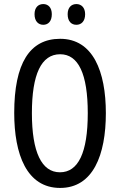

<svg xmlns="http://www.w3.org/2000/svg" viewBox="-20 -915 590 945"><path d="M150 -845C150 -810 169 -793 193 -793C217 -793 235 -810 235 -845C235 -878 217 -895 193 -895C169 -895 150 -879 150 -845ZM313 -845C313 -810 331 -793 356 -793C380 -793 399 -810 399 -845C399 -878 380 -895 356 -895C332 -895 313 -879 313 -845ZM501 -358C501 -563 438 -724 276 -724C126 -724 50 -603 50 -359C50 -156 111 10 276 10C438 10 501 -152 501 -358ZM137 -358C137 -549 183 -648 276 -648C366 -648 412 -551 412 -358C412 -163 365 -67 275 -67C185 -67 137 -166 137 -358Z"/></svg>

Font: Noto Sans Arabic UI XCn
Style: Regular
Weight: 400
Width: 2
Designer: Monotype Design Team, Nadine Chahine and Nizar Qandah
Foundry: Monotype Imaging Inc.
Version: Version 2.010